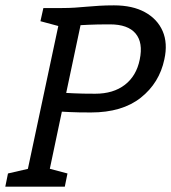

<svg xmlns="http://www.w3.org/2000/svg" viewBox="-63 -697 639 717"><path d="M27 0 169 -667Q194.7 -667 216.8 -668.5Q238.8 -670 261.1 -672Q283.3 -674 308.1 -675.5Q332.8 -677 362.7 -677Q432 -677 478.4 -651.4Q524.8 -625.8 544.4 -580.8Q564 -535.7 550.8 -475.5Q532.3 -387.3 462.8 -332.2Q393.2 -277 276.5 -277Q226.7 -277 197.3 -278.5Q168 -280 168 -280L109 0ZM292.7 -347Q360 -347 403.2 -380.2Q446.5 -413.5 458.8 -474.5Q472 -537.7 443.4 -571.8Q414.8 -606 347.5 -606Q297.7 -606 267.8 -604.5Q237.8 -603 237.8 -603L184.2 -350Q184.2 -350 213.5 -348.5Q242.8 -347 292.7 -347ZM-43.2 0 -33.2 -49.2 57 -70 36.8 0ZM99 0 107.7 -70.8 189 -49.2 179 0ZM99 -667H179L168.5 -596.2L88 -617.8Z"/></svg>

Font: Epunda Slab Light
Style: Italic
Weight: 300
Italic angle: -12°
Designer: Simon Atzbach
Foundry: typofactur
Version: Version 1.102